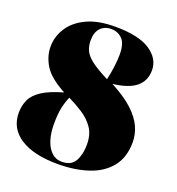

<svg xmlns="http://www.w3.org/2000/svg" viewBox="-136 -854 900 978"><g transform="rotate(20 313.5 -365.0)"><path d="M285 14Q155 14 82.5 -32.5Q10 -79 10 -164Q10 -204 25.5 -236.5Q41 -269 81 -294.5Q121 -320 192 -340Q108 -385 77.5 -434Q47 -483 47 -536Q47 -591 77.5 -638.5Q108 -686 169 -715Q230 -744 323 -744Q450 -744 512 -703Q574 -662 574 -599Q574 -542 534 -508.5Q494 -475 408 -465Q484 -425 527 -385Q570 -345 588.5 -304.5Q607 -264 607 -221Q607 -139 565.5 -87Q524 -35 451 -10.5Q378 14 285 14ZM374 -478Q382 -512 387 -550Q392 -588 392 -618Q392 -678 367.5 -702Q343 -726 308 -726Q272 -726 250 -703Q228 -680 228 -636Q228 -606 239 -581.5Q250 -557 281.5 -533Q313 -509 374 -478ZM300 -4Q352 -4 372 -40.5Q392 -77 392 -129Q392 -184 368 -219Q344 -254 306.5 -278.5Q269 -303 226 -324Q213 -295 205.5 -260.5Q198 -226 198 -170Q198 -124 209.5 -86.5Q221 -49 244 -26.5Q267 -4 300 -4Z"/></g></svg>

Font: Literata 72pt Black
Style: Regular
Weight: 900
Designer: Latin by Veronika Burian and Jose Scaglione. Greek by Irene Vlachou. Cyrillic by Vera Evstafieva.
Foundry: TypeTogether
Version: Version 3.002